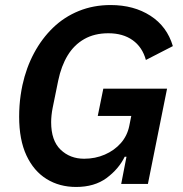

<svg xmlns="http://www.w3.org/2000/svg" viewBox="-20 -730 728 762"><path d="M461 0 482 -108H475Q451 -59 403 -23.5Q355 12 282 12Q216 12 165 -19.5Q114 -51 85 -113Q56 -175 56 -267Q56 -289 57.5 -310.5Q59 -332 62 -352.5Q65 -373 69 -392Q84 -461 115 -519Q146 -577 190.5 -620Q235 -663 293 -686.5Q351 -710 419 -710Q511 -710 577 -667.5Q643 -625 666 -547L559 -492Q545 -543 506.5 -570.5Q468 -598 410 -598Q355 -598 314.5 -575Q274 -552 248.5 -510Q223 -468 211 -410L189 -302Q186 -287 184.5 -272.5Q183 -258 183 -245Q183 -172 220.5 -136Q258 -100 314 -100Q358 -100 396 -116.5Q434 -133 459.5 -162Q485 -191 493 -230L501 -270H368L390 -378H643L567 0Z"/></svg>

Font: IBM Plex Sans SemiBold
Style: Italic
Weight: 600
Italic angle: -11.31°
Designer: Mike Abbink, Paul van der Laan, Pieter van Rosmalen
Foundry: Bold Monday
Version: Version 3.201